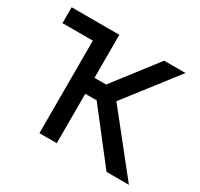

<svg xmlns="http://www.w3.org/2000/svg" viewBox="-147 -887 1121 1074"><g transform="rotate(30 413.5 -350.0)"><path d="M223 0V-597.5H27V-700H335V-422H410L624.5 -700H762.5L506.5 -370L801 0H656.5L408.5 -319H335V0Z"/></g></svg>

Font: Geologica EX
Style: Regular
Weight: 400
Designer: Sindre Bremnes, Frode Helland
Foundry: Monokrom Skriftforlag AS
Version: Version 1.010;gftools[0.9.28]